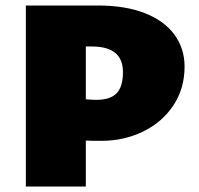

<svg xmlns="http://www.w3.org/2000/svg" viewBox="-20 -678 722 698"><path d="M651 -436Q651 -356 610 -294.5Q569 -233 499.5 -199.5Q430 -166 349 -166Q310 -166 292 -167V0H74V-658H336Q436 -658 507 -630Q578 -602 614.5 -551.5Q651 -501 651 -436ZM427 -416Q427 -509 314 -509H292V-317Q318 -315 330 -315Q381 -315 404 -339Q427 -363 427 -416Z"/></svg>

Font: Ysabeau Black
Style: Regular
Weight: 900
Designer: Christian Thalmann (Catharsis Fonts)
Version: Version 0.003